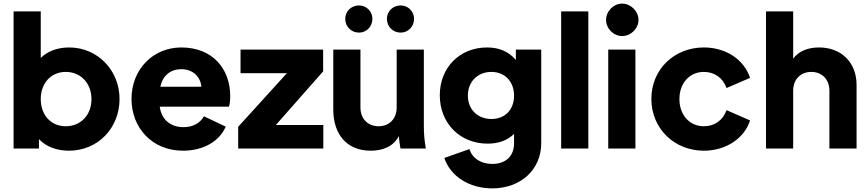

<svg xmlns="http://www.w3.org/2000/svg" viewBox="-20 -820 4793 1060"><path d="M361 12C521 12 640 -114 640 -273C640 -433 518 -558 362 -558C297 -558 242 -537 205 -500V-757H55V0H195V-52C234 -10 294 12 361 12ZM205 -273C205 -361 262 -423 343 -423C426 -423 485 -360 485 -273C485 -185 426 -123 343 -123C262 -123 205 -184 205 -273Z M991 12C1103 12 1193 -41 1226 -121L1106 -178C1085 -141 1046 -118 993 -118C919 -118 871 -162 862 -231H1244C1249 -246 1251 -267 1251 -289C1251 -440 1154 -558 981 -558C825 -558 706 -437 706 -274C706 -116 818 12 991 12ZM865 -341C879 -404 922 -438 981 -438C1043 -438 1086 -399 1092 -341Z M1295 0H1765V-130H1503L1764 -426V-546H1308V-416H1564L1295 -120Z M2027 12C2097 12 2154 -14 2182 -69C2183 -50 2186 -28 2191 0H2331C2323 -47 2320 -80 2320 -127V-546H2170V-227C2170 -164 2129 -123 2070 -123C2011 -123 1970 -164 1970 -227V-546H1820V-215C1820 -79 1894 12 2027 12ZM1886 -716C1886 -673 1919 -640 1962 -640C2003 -640 2036 -673 2036 -716C2036 -757 2003 -790 1962 -790C1919 -790 1886 -757 1886 -716ZM2116 -716C2116 -673 2149 -640 2192 -640C2233 -640 2266 -673 2266 -716C2266 -757 2233 -790 2192 -790C2149 -790 2116 -757 2116 -716Z M2698 220C2855 220 2968 116 2968 -29V-546H2828V-489C2789 -535 2736 -558 2669 -558C2518 -558 2408 -447 2408 -294C2408 -140 2519 -27 2672 -27C2733 -27 2782 -45 2818 -81V-29C2818 42 2772 85 2698 85C2635 85 2587 54 2572 3L2433 52C2467 154 2571 220 2698 220ZM2563 -292C2563 -369 2617 -423 2693 -423C2767 -423 2818 -370 2818 -292C2818 -214 2768 -163 2693 -163C2617 -163 2563 -216 2563 -292Z M3078 0H3228V-757H3078Z M3338 0H3488V-546H3338ZM3326 -710C3326 -662 3367 -621 3415 -621C3463 -621 3505 -662 3505 -710C3505 -758 3463 -800 3415 -800C3367 -800 3326 -758 3326 -710Z M3866 12C3990 12 4090 -58 4121 -155L3991 -212C3972 -157 3926 -123 3866 -123C3787 -123 3731 -185 3731 -273C3731 -361 3787 -423 3866 -423C3925 -423 3972 -389 3991 -334L4121 -390C4088 -491 3988 -558 3866 -558C3701 -558 3576 -436 3576 -274C3576 -111 3702 12 3866 12Z M4209 0H4359V-319C4359 -382 4400 -423 4459 -423C4518 -423 4559 -382 4559 -319V0H4709V-351C4709 -475 4625 -558 4502 -558C4441 -558 4389 -538 4359 -496V-757H4209Z"/></svg>

Font: Mluvka ExtraBold
Style: Regular
Weight: 800
Designer: Modified by Jiří Krblich, Original typeface by Gumpita Rahayu
Foundry: Gumpita Rahayu & Jiří Krblich
Version: Version 2.000;Glyphs 3.1.1 (3134)